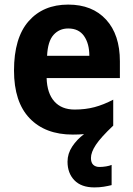

<svg xmlns="http://www.w3.org/2000/svg" viewBox="-20 -669 580 836"><path d="M376 19Q376 39 386 48.5Q396 58 413 58Q427 58 442 55.5Q457 53 466 49V137Q450 141 431.5 144Q413 147 391 147Q334 147 304 116Q274 85 274 35Q274 0 294.5 -31Q315 -62 346 -85Q324 -83 297 -83Q177 -83 109 -154Q41 -225 41 -362Q41 -504 104.5 -576.5Q168 -649 277 -649Q382 -649 442 -583.5Q502 -518 502 -402V-329H183Q185 -263 216.5 -227.5Q248 -192 305 -192Q352 -192 391.5 -202.5Q431 -213 473 -235V-122Q419 -71 397.5 -38.5Q376 -6 376 19ZM277 -545Q238 -545 213 -517Q188 -489 185 -426H369Q369 -479 346 -512Q323 -545 277 -545Z"/></svg>

Font: Noto Sans Telugu UI SemiCondensed
Style: Bold
Weight: 700
Width: 4
Designer: Jelle Bosma - Monotype Design Team
Foundry: Monotype Imaging Inc.
Version: Version 2.005; ttfautohint (v1.8.4.7-5d5b)